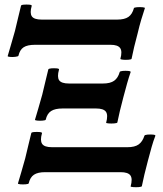

<svg xmlns="http://www.w3.org/2000/svg" viewBox="-20 -738 698 823"><path d="M544 -486Q543 -483 531 -482Q519 -481 507.5 -482Q496 -483 496 -486Q505 -518 495 -532Q485 -546 454 -546H130Q98 -546 81.5 -535.5Q65 -525 59 -499Q58 -496 46 -494.5Q34 -493 23 -494Q12 -495 13 -498Q20 -522 27.5 -547.5Q35 -573 44 -605Q52 -638 58 -663.5Q64 -689 70 -713Q70 -717 82 -718Q94 -719 105.5 -718Q117 -717 116 -713Q107 -682 116.5 -668Q126 -654 159 -654H482Q514 -654 530.5 -665.5Q547 -677 554 -703Q555 -706 567 -707Q579 -708 590.5 -707Q602 -706 601 -703Q593 -679 585.5 -654Q578 -629 570 -595Q561 -562 555 -536.5Q549 -511 544 -486ZM483 -213Q482 -210 469.5 -209Q457 -208 445.5 -209Q434 -210 435 -212Q444 -245 434 -259Q424 -273 392 -273H248Q216 -273 199 -262Q182 -251 176 -225Q175 -222 163 -221Q151 -220 140 -221Q129 -222 130 -225Q137 -249 144.5 -274Q152 -299 161 -332Q169 -365 175 -390.5Q181 -416 187 -440Q188 -444 199.5 -445Q211 -446 222.5 -445Q234 -444 233 -440Q224 -408 233.5 -394Q243 -380 276 -380H421Q453 -380 469.5 -392Q486 -404 493 -429Q494 -433 506 -434Q518 -435 529.5 -434Q541 -433 540 -429Q532 -406 525 -381Q518 -356 509 -322Q500 -289 494 -263Q488 -237 483 -213ZM588 60Q587 63 575 64Q563 65 551 64Q539 63 540 61Q549 28 539 14Q529 0 497 0H173Q142 0 125.5 11Q109 22 103 48Q102 51 90 52Q78 53 67 52Q56 51 57 48Q64 24 71.5 -1Q79 -26 88 -59Q96 -92 102 -117.5Q108 -143 114 -167Q114 -171 126 -172Q138 -173 149.5 -172Q161 -171 160 -167Q151 -136 160.5 -121.5Q170 -107 203 -107H526Q558 -107 574.5 -119Q591 -131 599 -156Q600 -160 612 -161Q624 -162 635.5 -161Q647 -160 646 -156Q637 -133 630 -108Q623 -83 614 -49Q605 -16 599 10Q593 36 588 60Z"/></svg>

Font: Junicode SmExp
Style: Bold
Weight: 700
Width: 6
Designer: Peter S. Baker
Version: Version 2.205; ttfautohint (v1.8.4)